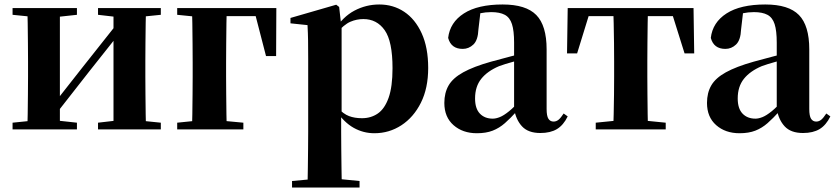

<svg xmlns="http://www.w3.org/2000/svg" viewBox="-20 -577 3723 856"><path d="M36 0V-30L144 -41H222L323 -30V0ZM417 0V-30L512 -41H589L697 -30V0ZM101 0Q103 -26 103.5 -68Q104 -110 104.5 -156Q105 -202 105 -236V-305Q105 -339 104.5 -385Q104 -431 103.5 -473.5Q103 -516 101 -541H247V0ZM217 -53 165 -81H194L348 -277L516 -489L567 -463H540L379 -260ZM486 0V-541H631Q630 -516 629.5 -473.5Q629 -431 628.5 -385Q628 -339 628 -305V-236Q628 -202 628.5 -156Q629 -110 629.5 -68Q630 -26 631 0ZM36 -511V-541H323V-511L222 -500H145ZM417 -511V-541H697V-511L589 -500H512Z M835 0Q837 -26 837.5 -68Q838 -110 838.5 -156Q839 -202 839 -236V-296Q839 -335 838.5 -382.5Q838 -430 837.5 -473Q837 -516 835 -541H991Q990 -516 989.5 -473Q989 -430 988.5 -382.5Q988 -335 988 -296V-236Q988 -202 988.5 -156Q989 -110 989.5 -68Q990 -26 991 0ZM913 -505V-541H1212L1211 -327H1166L1113 -532L1149 -505ZM770 0V-30L878 -41H948L1065 -30V0ZM770 -511V-541H913V-500H879Z M1282 259V230L1390 220H1481L1583 230V259ZM1351 259Q1352 215 1352.5 171.5Q1353 128 1353.5 86.5Q1354 45 1354 10V-314Q1354 -364 1353.5 -396.5Q1353 -429 1351 -465L1275 -473V-497L1479 -556L1492 -546L1501 -467L1503 -462V-75L1501 -61V10Q1501 44 1501.5 85.5Q1502 127 1502.5 171Q1503 215 1504 259ZM1649 17Q1600 17 1557 -7Q1514 -31 1478 -84H1466L1486 -96Q1511 -69 1536 -59.5Q1561 -50 1594 -50Q1634 -50 1664.5 -71Q1695 -92 1712.5 -141Q1730 -190 1730 -273Q1730 -393 1695 -442.5Q1660 -492 1600 -492Q1570 -492 1542 -480Q1514 -468 1478 -427L1463 -441H1470Q1508 -502 1560 -529.5Q1612 -557 1671 -557Q1733 -557 1782 -524.5Q1831 -492 1860 -428.5Q1889 -365 1889 -274Q1889 -184 1856.5 -119Q1824 -54 1769.5 -18.5Q1715 17 1649 17Z M2106 17Q2043 17 2002 -19Q1961 -55 1961 -118Q1961 -163 1980 -196Q1999 -229 2045 -254.5Q2091 -280 2169 -302Q2208 -313 2258.5 -326Q2309 -339 2349 -349V-323Q2309 -313 2269 -302Q2229 -291 2205 -282Q2153 -260 2125.5 -225.5Q2098 -191 2098 -138Q2098 -93 2119.5 -70.5Q2141 -48 2177 -48Q2191 -48 2208.5 -55Q2226 -62 2249.5 -81Q2273 -100 2305 -136L2322 -81H2284Q2256 -50 2231 -28Q2206 -6 2176.5 5.5Q2147 17 2106 17ZM2389 16Q2335 16 2307.5 -13.5Q2280 -43 2272 -92V-95V-387Q2272 -440 2262.5 -469.5Q2253 -499 2230.5 -511Q2208 -523 2170 -523Q2145 -523 2118.5 -517.5Q2092 -512 2055 -498L2122 -523L2113 -446Q2111 -398 2090.5 -378.5Q2070 -359 2043 -359Q1991 -359 1978 -408Q1986 -477 2048 -517Q2110 -557 2221 -557Q2325 -557 2371 -510Q2417 -463 2417 -357V-91Q2417 -60 2425 -47.5Q2433 -35 2448 -35Q2460 -35 2470 -43Q2480 -51 2493 -71L2511 -58Q2492 -19 2463 -1.5Q2434 16 2389 16Z M2508 -339 2511 -541H3072L3075 -339H3032L2969 -540L3040 -505H2543L2615 -540L2553 -339ZM2636 0V-30L2746 -41H2838L2948 -30V0ZM2714 0Q2715 -26 2716 -68Q2717 -110 2717.5 -156Q2718 -202 2718 -236V-305Q2718 -339 2717.5 -385Q2717 -431 2716 -473.5Q2715 -516 2714 -541H2869Q2868 -516 2867.5 -473.5Q2867 -431 2866.5 -385Q2866 -339 2866 -305V-236Q2866 -202 2866.5 -156Q2867 -110 2867.5 -68Q2868 -26 2869 0Z M3277 17Q3214 17 3173 -19Q3132 -55 3132 -118Q3132 -163 3151 -196Q3170 -229 3216 -254.5Q3262 -280 3340 -302Q3379 -313 3429.5 -326Q3480 -339 3520 -349V-323Q3480 -313 3440 -302Q3400 -291 3376 -282Q3324 -260 3296.5 -225.5Q3269 -191 3269 -138Q3269 -93 3290.5 -70.5Q3312 -48 3348 -48Q3362 -48 3379.5 -55Q3397 -62 3420.5 -81Q3444 -100 3476 -136L3493 -81H3455Q3427 -50 3402 -28Q3377 -6 3347.5 5.5Q3318 17 3277 17ZM3560 16Q3506 16 3478.5 -13.5Q3451 -43 3443 -92V-95V-387Q3443 -440 3433.5 -469.5Q3424 -499 3401.5 -511Q3379 -523 3341 -523Q3316 -523 3289.5 -517.5Q3263 -512 3226 -498L3293 -523L3284 -446Q3282 -398 3261.5 -378.5Q3241 -359 3214 -359Q3162 -359 3149 -408Q3157 -477 3219 -517Q3281 -557 3392 -557Q3496 -557 3542 -510Q3588 -463 3588 -357V-91Q3588 -60 3596 -47.5Q3604 -35 3619 -35Q3631 -35 3641 -43Q3651 -51 3664 -71L3682 -58Q3663 -19 3634 -1.5Q3605 16 3560 16Z"/></svg>

Font: Noto Serif TC ExtraBold
Style: Regular
Weight: 800
Designer: Ryoko NISHIZUKA 西塚涼子 (kana & ideographs); Frank Grießhammer (Latin, Greek & Cyrillic); Wenlong ZHANG 张文龙 (bopomofo); San
Foundry: Adobe
Version: Version 2.002-H1;hotconv 1.1.0;makeotfexe 2.6.0